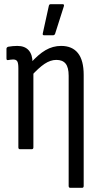

<svg xmlns="http://www.w3.org/2000/svg" viewBox="-20 -715 478 920"><path d="M317 185Q309 185 309 176V-352Q309 -392 294.5 -410Q280 -428 250 -428Q222 -428 193.5 -409Q165 -390 128 -349L125 -411Q163 -454 198 -474.5Q233 -495 273 -495Q326 -495 353.5 -460.5Q381 -426 381 -356V176Q381 185 373 185ZM76 0Q68 0 68 -9V-388Q68 -413 62.5 -421.5Q57 -430 43 -430Q37 -430 30.5 -429Q24 -428 18 -427Q11 -426 11 -435V-481Q11 -488 19 -491Q30 -493 41.5 -494Q53 -495 63 -495Q99 -495 117.5 -474Q136 -453 136 -414V-400L140 -374V-9Q140 0 132 0ZM191 -546Q183 -546 185 -555L214 -687Q215 -691 217 -693Q219 -695 224 -695H280Q289 -695 286 -685L244 -553Q241 -546 234 -546Z"/></svg>

Font: Sofia Sans Condensed
Style: Regular
Weight: 400
Designer: Botio Nikoltchev, Ani Petrova
Foundry: lettersoup
Version: Version 4.100